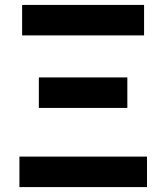

<svg xmlns="http://www.w3.org/2000/svg" viewBox="-20 -761 676 781"><path d="M59 0H578V-124H59ZM138 -322H498V-446H138ZM70 -617H566V-741H70Z"/></svg>

Font: Source Han Sans JP
Style: Bold
Weight: 700
Designer: Ryoko NISHIZUKA 西塚涼子 (kana, bopomofo & ideographs); Paul D. Hunt (Latin, Greek & Cyrillic); Sandoll Communications 산돌커뮤니
Foundry: Adobe
Version: Version 2.002;hotconv 1.0.116;makeotfexe 2.5.65601